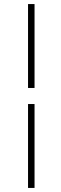

<svg xmlns="http://www.w3.org/2000/svg" viewBox="-20 -795 298 945"><path d="M150 -775V-362H118V-775ZM150 -283V130H118V-283Z"/></svg>

Font: Raleway ExtraLight
Style: Italic
Weight: 200
Italic angle: -12°
Designer: Matt McInerney, Pablo Impallari, Rodrigo Fuenzalida
Foundry: Matt McInerney, Pablo Impallari, Rodrigo Fuenzalida
Version: Version 4.026